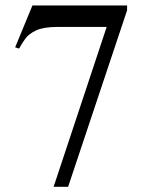

<svg xmlns="http://www.w3.org/2000/svg" viewBox="-20 -683 541 717"><path d="M454.6 -644.5 234.4 14.6H180.2L378.4 -582.5H196.3Q143.1 -582.5 115.2 -569.6Q87.4 -556.6 74 -537.8Q60.5 -519 51.3 -501.5L36.6 -506.3L101.1 -662.6H454.6Z"/></svg>

Font: Awami Nastaliq
Style: Regular
Weight: 400
Designer: Peter Martin, SIL International
Foundry: SIL International
Version: Version 3.100